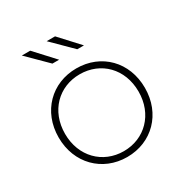

<svg xmlns="http://www.w3.org/2000/svg" viewBox="-168 -855 951 991"><g transform="rotate(-30 308.0 -359.0)"><path d="M308 4C456 4 565 -106 565 -260C565 -415 456 -524 308 -524C161 -524 51 -415 51 -260C51 -106 161 4 308 4ZM308 -31C183 -31 89 -125 89 -260C89 -396 183 -489 308 -489C433 -489 527 -396 527 -260C527 -125 433 -31 308 -31ZM402 -607 296 -722H246L362 -607ZM254 -607 148 -722H98L214 -607Z"/></g></svg>

Font: Montserrat-Alt1 ExtLt
Style: Regular
Weight: 200
Designer: Differentunic
Foundry: Differentunic
Version: Version 7.222